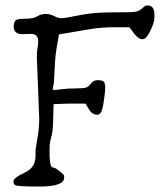

<svg xmlns="http://www.w3.org/2000/svg" viewBox="-20 -685 618 705"><path d="M93.8 -560.5 62.5 -559.6Q32.2 -559.6 30.3 -585V-589.8Q31.2 -601.6 36.1 -608.9Q41 -616.2 71.8 -616.2Q102.5 -616.2 116.7 -625Q130.9 -633.8 147.5 -633.8Q164.1 -633.8 178.7 -626Q193.4 -618.2 206.1 -618.2Q218.8 -618.2 270.5 -628.9Q322.3 -639.6 392.1 -639.6Q461.9 -639.6 476.1 -641.6Q490.2 -643.6 502 -654.3Q513.7 -665 517.6 -665H521.5Q544.9 -665 546.9 -636.7V-619.1Q546.9 -603.5 532.2 -572.3Q517.6 -541 502.9 -541Q488.3 -541 472.7 -561.5L455.1 -585H402.3Q346.7 -585 299.8 -576.2L196.3 -558.6L192.4 -534.2Q182.6 -486.3 180.7 -433.6Q178.7 -380.9 176.3 -371.6Q173.8 -362.3 173.8 -358.4Q173.8 -354.5 179.2 -354.5Q184.6 -354.5 206.5 -357.4Q228.5 -360.4 258.3 -360.4Q288.1 -360.4 296.9 -363.8Q305.7 -367.2 314.5 -378.9Q323.2 -390.6 338.4 -390.6Q353.5 -390.6 359.9 -386.2Q366.2 -381.8 366.2 -363.3Q366.2 -344.7 360.8 -311Q355.5 -277.3 349.6 -270.5Q343.8 -263.7 337.9 -263.7Q316.4 -263.7 304.7 -287.1L293.9 -304.7H235.4L176.8 -302.7L174.8 -231.4Q173.8 -201.2 168 -180.7Q162.1 -160.2 162.1 -141.6V-111.3Q164.1 -70.3 172.9 -70.3Q181.6 -70.3 197.3 -57.6Q212.9 -44.9 214.4 -41.5Q215.8 -38.1 215.8 -34.7Q215.8 -31.2 213.9 -24.4Q204.1 0 122.1 0Q40 0 34.7 -5.9Q29.3 -11.7 29.3 -17.6V-18.6Q29.3 -32.2 70.3 -50.8Q110.4 -69.3 110.4 -111.3V-127.9Q110.4 -139.6 117.2 -175.8Q124 -211.9 124 -250L115.2 -476.6Q115.2 -496.1 117.7 -508.8Q120.1 -521.5 120.1 -527.3V-536.1Q119.1 -560.5 93.8 -560.5Z"/></svg>

Font: Drukaatie burti
Style: Light
Weight: 300
Version: Version 0.14